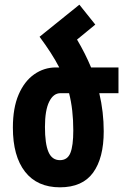

<svg xmlns="http://www.w3.org/2000/svg" viewBox="-20 -790 540 820"><path d="M149 -633 319 -770 387 -685 309 -621Q344 -562 369 -502H486V-392H404Q423 -312 423 -229Q423 -115 377.5 -52.5Q332 10 236 10Q139 10 87 -56.5Q35 -123 35 -245Q35 -329 59.5 -386Q84 -443 126 -472.5Q168 -502 219 -502H233Q217 -533 196 -565.5Q175 -598 149 -633ZM238 -392Q208 -392 190 -355.5Q172 -319 172 -248Q172 -176 187 -141Q202 -106 236 -106Q268 -106 280.5 -136.5Q293 -167 293 -233Q293 -322 275 -392Z"/></svg>

Font: Noto Sans Armenian ExtraCondensed
Style: Bold
Weight: 700
Width: 2
Designer: Monotype Design Team
Foundry: Monotype Imaging Inc.
Version: Version 2.008; ttfautohint (v1.8.4.7-5d5b)